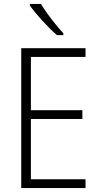

<svg xmlns="http://www.w3.org/2000/svg" viewBox="-20 -960 511 980"><path d="M416.5 0H88.4V-713.9H416.5V-669.4H137.7V-397.5H400.4V-352.5H137.7V-44.9H416.5ZM189.5 -939.9Q203.1 -916 222.7 -889.2Q242.2 -862.3 263.2 -836.7Q284.2 -811 303.2 -790.5V-780.8H270.5Q253.4 -795.4 234.4 -814.5Q215.3 -833.5 196.3 -854.2Q177.2 -875 160.6 -895Q144 -915 132.3 -932.1V-939.9Z"/></svg>

Font: Open Sans SemiCondensed Light
Style: Regular
Weight: 300
Width: 4
Designer: Monotype Design Team
Foundry: Monotype Imaging Inc.
Version: Version 3.000